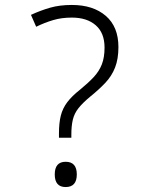

<svg xmlns="http://www.w3.org/2000/svg" viewBox="-20 -744 603 775"><path d="M218 -205Q218 -248 225.5 -277.5Q233 -307 251.5 -331.5Q270 -356 303 -382Q336 -409 358 -432.5Q380 -456 391 -484Q402 -512 402 -552Q402 -611 366.5 -642Q331 -673 270 -673Q229 -673 195 -663Q161 -653 126 -636L105 -684Q144 -702 182.5 -713Q221 -724 270 -724Q356 -724 407 -680Q458 -636 458 -554Q458 -506 444.5 -471.5Q431 -437 405 -409.5Q379 -382 343 -353Q313 -328 296.5 -307Q280 -286 274 -261Q268 -236 268 -201V-188H218ZM245 11Q201 11 201 -40Q201 -91 245 -91Q290 -91 290 -40Q290 11 245 11Z"/></svg>

Font: Noto Sans Mono SemiCondensed Light
Style: Regular
Weight: 300
Width: 4
Designer: Monotype Design Team
Foundry: Monotype Imaging Inc.
Version: Version 2.014; ttfautohint (v1.8.4.7-5d5b)